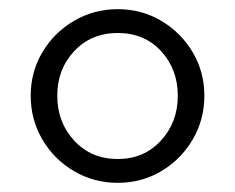

<svg xmlns="http://www.w3.org/2000/svg" viewBox="-20 -708 513 419"><path d="M47 -499Q47 -551 72.5 -594Q98 -637 141.5 -662.5Q185 -688 237 -688Q289 -688 332 -662.5Q375 -637 400.5 -594Q426 -551 426 -499Q426 -447 400.5 -403.5Q375 -360 332 -334.5Q289 -309 237 -309Q185 -309 141.5 -334.5Q98 -360 72.5 -403.5Q47 -447 47 -499ZM368 -499Q368 -557 331.5 -596.5Q295 -636 237 -636Q179 -636 142 -596.5Q105 -557 105 -499Q105 -441 142 -401Q179 -361 237 -361Q294 -361 331 -401Q368 -441 368 -499Z"/></svg>

Font: Biryani UltraLight
Style: Regular
Weight: 250
Designer: Dan Reynolds and Mathieu Réguer
Foundry: Dan Reynolds and Mathieu Réguer
Version: Version 1.003; ttfautohint (v1.1) -l 5 -r 5 -G 72 -x 0 -D la